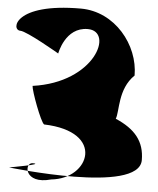

<svg xmlns="http://www.w3.org/2000/svg" viewBox="-123 -1161 1083 1319"><g transform="rotate(5 418.5 -502.0)"><path d="M-21 -913C-87 -913 -78 -1101 380 -1101C616 -1101 788 -885 788 -675C682 -573 707 -420 685 -368C820 -310 888 -230 888 -100C888 137 -16 29 -16 29C-16 29 229 -14 143 -14C84 -14 94 138 280 86C542 60 625 -273 198 -286C174 -300 96 -511 96 -543C520 -602 623 -965 440 -965C284 -965 252 -780 252 -780C252 -780 25 -913 -21 -913Z"/></g></svg>

Font: Chaingun
Style: Regular
Weight: 400
Version: Version 0.91